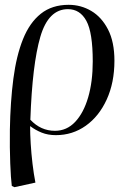

<svg xmlns="http://www.w3.org/2000/svg" viewBox="-20 -547 542 797"><path d="M40 230 29 225Q25 195 22.5 131Q20 67 21 -9Q23 -125 35.5 -220.5Q48 -316 75.5 -384.5Q103 -453 149.5 -490Q196 -527 265 -527Q316 -527 359 -501.5Q402 -476 428.5 -424.5Q455 -373 455 -295Q455 -204 423 -134Q391 -64 336 -25Q281 14 212 14Q179 14 153 3.5Q127 -7 106 -23H105Q105 9 107.5 50Q110 91 115 133Q120 175 127 211ZM208 -4Q257 -4 292 -41Q327 -78 346 -143Q365 -208 365 -292Q365 -412 338.5 -460.5Q312 -509 262 -509Q181 -509 147.5 -394.5Q114 -280 106 -50Q149 -4 208 -4Z"/></svg>

Font: Literata 72pt
Style: Italic
Weight: 400
Italic angle: -2°
Designer: Latin by Veronika Burian and Jose Scaglione. Greek by Irene Vlachou. Cyrillic by Vera Evstafieva
Foundry: TypeTogether
Version: Version 3.002